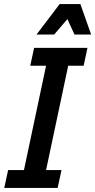

<svg xmlns="http://www.w3.org/2000/svg" viewBox="-20 -926 469 946"><path d="M1 0 20 -88H98L207 -602H129L148 -690H411L392 -602H316L207 -88H283L264 0ZM160 -756 274 -906H376L429 -756H347L312 -832L247 -756Z"/></svg>

Font: Radio Canada Condensed Medium
Style: Italic
Weight: 500
Width: 3
Italic angle: -12°
Designer: Charles Daoud, Etienne Aubert Bonn, Alexandre Saumier Demers, Jacques Le Bailly
Foundry: Radio-Canada
Version: Version 2.104; ttfautohint (v1.8.4.7-5d5b);gftools[0.9.28.de